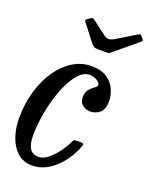

<svg xmlns="http://www.w3.org/2000/svg" viewBox="-145 -825 711 911"><g transform="rotate(20 210.5 -370.0)"><path d="M371.5 -402Q371.5 -358.5 350.2 -341.8Q329 -325 303.5 -325Q283 -325 265.2 -337.8Q247.5 -350.5 247.5 -378Q247.5 -403.5 259.8 -417.5Q272 -431.5 284.5 -439.8Q297 -448 297 -457Q297 -466 281 -477Q265 -488 243 -488Q210.5 -488 182.5 -453.8Q154.5 -419.5 133.2 -364.5Q112 -309.5 100 -246.2Q88 -183 88 -125Q88 -84.5 101.5 -61.8Q115 -39 146 -39Q171.5 -39 197 -60.8Q222.5 -82.5 242.8 -111.5Q263 -140.5 271.5 -161.5Q274.5 -168.5 278.8 -170.8Q283 -173 294 -173H304.5Q319.5 -173 323.8 -170.2Q328 -167.5 324 -157Q315 -131.5 297.8 -102.5Q280.5 -73.5 255.8 -48Q231 -22.5 199.5 -6.2Q168 10 130 10Q86.5 10 57 -16.8Q27.5 -43.5 12.5 -86.8Q-2.5 -130 -2.5 -180Q-2.5 -254 16.2 -317.8Q35 -381.5 67.8 -429Q100.5 -476.5 143.8 -503.2Q187 -530 236 -530Q286.5 -530 316 -510Q345.5 -490 358.5 -460.2Q371.5 -430.5 371.5 -402ZM204 -630.5 139.5 -713.5Q134.5 -720 134 -723.8Q133.5 -727.5 141.5 -733L152 -740Q161.5 -746.5 165 -745.5Q168.5 -744.5 176 -739L243 -688Q256 -678.5 267.5 -678.2Q279 -678 296 -688L391.5 -746Q400.5 -751.5 404 -750Q407.5 -748.5 412.5 -741.5L416.5 -737.5Q422 -731 422.5 -727Q423 -723 414.5 -716L307 -627Q300.5 -621.5 296 -618.2Q291.5 -615 279.5 -615H239.5Q224 -615 216.8 -619.2Q209.5 -623.5 204 -630.5Z"/></g></svg>

Font: Besley* Condensed
Style: Italic
Weight: 400
Width: 3
Italic angle: -13°
Designer: Owen Earl
Foundry: indestructible type*
Version: Version 3.000; ttfautohint (v1.8.3)